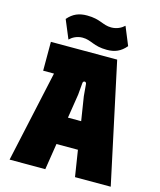

<svg xmlns="http://www.w3.org/2000/svg" viewBox="-130 -988 898 1080"><g transform="rotate(15 319.5 -448.0)"><path d="M30 0H238L262 -153H387L411 0H619L469 -700H83V-532H146ZM130 -846 175 -738C191 -754 217 -769 250 -769C301 -769 319 -738 398 -738C444 -738 478 -752 509 -789L465 -896C448 -880 422 -866 389 -866C339 -866 320 -896 242 -896C195 -896 161 -882 130 -846ZM286 -313 308 -453 314 -522C315 -537 334 -537 335 -522L341 -453L363 -313Z"/></g></svg>

Font: Finlandica Black
Style: Regular
Weight: 900
Designer: Niklas Ekholm, Juho Hiilivirta, Jaakko Suomalainen
Foundry: Helsinki Type Studio
Version: Version 2.000;Glyphs 3.2 (3202)